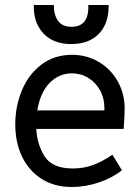

<svg xmlns="http://www.w3.org/2000/svg" viewBox="-20 -736 561 767"><path d="M271 -63Q314 -63 351 -76.5Q388 -90 429 -118L467 -56Q430 -26 376 -7.5Q322 11 267 11Q197 11 146 -21.5Q95 -54 68 -110.5Q41 -167 41 -239Q41 -311 67.5 -375Q94 -439 145.5 -478Q197 -517 268 -517Q326 -517 374 -489Q422 -461 450 -411.5Q478 -362 478 -302Q478 -277 474 -221H125Q128 -159 158.5 -111Q189 -63 271 -63ZM397 -295V-305Q397 -344 379.5 -375.5Q362 -407 332.5 -425Q303 -443 267 -443Q216 -443 178.5 -405Q141 -367 129 -295ZM115 -716H195Q195 -676 212 -652.5Q229 -629 266 -629Q336 -629 333 -716H414Q415 -642 375 -601Q335 -560 265 -560Q192 -560 152.5 -603.5Q113 -647 115 -716Z"/></svg>

Font: Bellota Text
Style: Bold
Weight: 700
Designer: Kemie Guaida
Foundry: Kemie Guaida
Version: Version 4.001